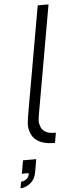

<svg xmlns="http://www.w3.org/2000/svg" viewBox="-65 -798 403 1071"><g transform="rotate(-5 136.5 -262.0)"><path d="M5 242.5 11.5 206.5Q24.5 206.5 40.5 196Q56.5 185.5 58 162.5H19.5L32.5 88.5H106.5L93.5 162.5Q86.5 201 60 221.5Q33.5 242.5 5 242.5ZM218.5 7.5Q210.5 7.5 200.8 6.8Q191 6 178.5 5Q102 -6.5 83.5 -65.5Q74.5 -91 77 -116Q79 -139.5 89 -195L189.5 -765.5H250L143 -158.5Q139 -135.5 138.5 -122Q138 -108.5 143.5 -96Q148 -76 164.5 -64Q181 -52 205 -50Q209 -49.5 214.8 -49.2Q220.5 -49 228.5 -49Z"/></g></svg>

Font: Russisch Sans Light
Style: Italic
Weight: 300
Italic angle: -10°
Designer: Michael Sharanda (font) & Cristiano Sobral (main changes)
Foundry: Michael Sharanda
Version: Version 2.00;September 8, 2020;FontCreator 13.0.0.2681 64-bi